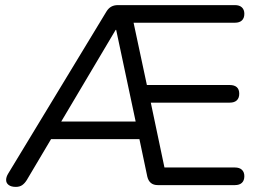

<svg xmlns="http://www.w3.org/2000/svg" viewBox="-20 -725 1021 752"><path d="M42 7Q24 7 14 -0.5Q4 -8 4 -20Q4 -32 12 -45L397 -680Q405 -693 416 -699Q427 -705 442 -705H900Q918 -705 927.5 -696Q937 -687 937 -671Q937 -654 927.5 -645Q918 -636 900 -636H480L497 -665L560 -370L531 -392H880Q898 -392 907.5 -383.5Q917 -375 917 -358Q917 -341 907.5 -332Q898 -323 880 -323H546L566 -345L630 -41L598 -69H900Q918 -69 927.5 -60Q937 -51 937 -35Q937 -18 927.5 -9Q918 0 900 0H598Q565 0 557 -33L521 -204L551 -180H161L193 -202L85 -20Q77 -7 67 0Q57 7 42 7ZM433 -608 208 -229 199 -249H530L516 -227L435 -608Z"/></svg>

Font: Nunito ExtraLight
Style: Regular
Weight: 400
Version: Version 3.602